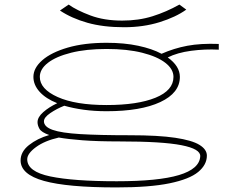

<svg xmlns="http://www.w3.org/2000/svg" viewBox="-20 -647 1040 839"><path d="M446 -161Q392 -161 345.5 -167.5Q299 -174 261 -185Q228 -172 200 -153Q172 -134 172 -117Q172 -93 210 -79.5Q248 -66 331 -61Q414 -56 548 -56Q672 -56 745.5 -45Q819 -34 851.5 -14Q884 6 884 33Q884 73 846 104.5Q808 136 721 154Q634 172 488 172Q274 172 172 143.5Q70 115 70 54Q70 16 106.5 -13Q143 -42 195 -57Q161 -69 152.5 -84Q144 -99 144 -113Q144 -135 169 -157Q194 -179 230 -196Q180 -216 153 -246Q126 -276 126 -311Q126 -350 165 -384Q204 -418 276 -439Q348 -460 446 -460Q523 -460 584 -447Q645 -434 686 -412Q740 -436 798.5 -447Q857 -458 936 -455V-430Q875 -433 815 -425Q755 -417 713 -396Q766 -358 766 -311Q766 -241 680.5 -201Q595 -161 446 -161ZM446 -188Q581 -188 659.5 -220Q738 -252 738 -311Q738 -345 702.5 -372.5Q667 -400 601.5 -416.5Q536 -433 446 -433Q356 -433 290.5 -416.5Q225 -400 189.5 -372.5Q154 -345 154 -311Q154 -258 232 -223Q310 -188 446 -188ZM99 49Q99 103 200 124Q301 145 490 145Q672 145 762 118Q852 91 855 36Q857 4 773 -12.5Q689 -29 502 -29Q405 -29 340.5 -34Q276 -39 237 -46Q175 -32 137 -4Q99 24 99 49ZM522 -528Q431 -528 362 -547.5Q293 -567 242 -601L280 -627Q315 -602 375 -579.5Q435 -557 514 -557Q586 -557 646.5 -576Q707 -595 764 -627L794 -605Q748 -572 677 -550Q606 -528 522 -528Z"/></svg>

Font: Inconsolata UltraExpanded ExtraLight
Style: Regular
Weight: 200
Width: 9
Monospace: yes
Designer: Raph Levien, Cyreal, Brenton Simpson
Foundry: Raph Levien, Cyreal, Google
Version: Version 3.001; ttfautohint (v1.8.2.53-6de2)